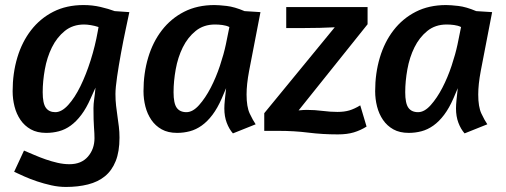

<svg xmlns="http://www.w3.org/2000/svg" viewBox="-20 -518 2003 760"><path d="M492 -470Q487 -446 477.5 -401.5Q468 -357 459 -308Q450 -259 443.5 -214.5Q437 -170 437 -146Q437 -121 439.5 -99.5Q442 -78 445 -57.5Q448 -37 450.5 -16.5Q453 4 453 27Q453 82 438 119.5Q423 157 395.5 179.5Q368 202 328.5 212Q289 222 241 222Q212 222 183 215.5Q154 209 127 200Q100 191 76.5 180.5Q53 170 36 162L75 78Q94 86 116 95.5Q138 105 161 113Q184 121 208 126.5Q232 132 255 132Q302 132 328 102Q354 72 354 29Q354 20 353.5 9.5Q353 -1 352 -14.5Q351 -28 350.5 -46Q350 -64 350 -90Q350 -106 353 -127Q356 -148 358 -171L339 -129Q322 -90 302 -63.5Q282 -37 260 -21Q238 -5 213.5 1.5Q189 8 163 8Q127 8 102 -6Q77 -20 61 -43.5Q45 -67 37.5 -96.5Q30 -126 30 -157Q30 -228 48.5 -290Q67 -352 103 -398.5Q139 -445 191 -471.5Q243 -498 311 -498Q346 -498 378 -490.5Q410 -483 434 -474ZM367 -394 370 -411Q355 -416 339.5 -418.5Q324 -421 313 -421Q268 -421 236.5 -395.5Q205 -370 185.5 -330.5Q166 -291 157.5 -243.5Q149 -196 149 -153Q149 -109 161.5 -91.5Q174 -74 199 -74Q224 -74 250 -102.5Q276 -131 298.5 -177Q321 -223 339 -280Q357 -337 367 -394Z M874 -342 888 -411Q876 -417 860.5 -419Q845 -421 831 -421Q786 -421 754.5 -395.5Q723 -370 703.5 -330.5Q684 -291 675.5 -243.5Q667 -196 667 -153Q667 -109 679.5 -91.5Q692 -74 718 -74Q743 -74 768 -102Q793 -130 814 -170.5Q835 -211 850.5 -257.5Q866 -304 874 -342ZM548 -157Q548 -228 566.5 -290Q585 -352 621 -398.5Q657 -445 709 -471.5Q761 -498 829 -498Q846 -498 877 -494.5Q908 -491 948 -474L1011 -470L966 -237Q956 -184 956 -144Q956 -95 968.5 -68.5Q981 -42 992 -26L902 10Q887 -7 877.5 -32Q868 -57 868 -89Q868 -102 870 -122.5Q872 -143 875 -169L858 -129Q841 -90 821 -63.5Q801 -37 778.5 -21Q756 -5 731.5 1.5Q707 8 681 8Q645 8 620 -6Q595 -20 579 -43.5Q563 -67 555.5 -96.5Q548 -126 548 -157Z M1431 -17Q1407 -2 1380.5 6Q1354 14 1317 14Q1256 14 1200.5 7Q1145 0 1083 0H1026V-70L1305 -410Q1248 -407 1184 -407H1113V-490H1435V-422L1162 -81Q1171 -82 1179.5 -82.5Q1188 -83 1194 -83Q1226 -83 1257 -79Q1288 -75 1316 -75Q1343 -75 1363 -81Q1383 -87 1406 -101Z M1791 -342 1805 -411Q1793 -417 1777.5 -419Q1762 -421 1748 -421Q1703 -421 1671.5 -395.5Q1640 -370 1620.5 -330.5Q1601 -291 1592.5 -243.5Q1584 -196 1584 -153Q1584 -109 1596.5 -91.5Q1609 -74 1635 -74Q1660 -74 1685 -102Q1710 -130 1731 -170.5Q1752 -211 1767.5 -257.5Q1783 -304 1791 -342ZM1465 -157Q1465 -228 1483.5 -290Q1502 -352 1538 -398.5Q1574 -445 1626 -471.5Q1678 -498 1746 -498Q1763 -498 1794 -494.5Q1825 -491 1865 -474L1928 -470L1883 -237Q1873 -184 1873 -144Q1873 -95 1885.5 -68.5Q1898 -42 1909 -26L1819 10Q1804 -7 1794.5 -32Q1785 -57 1785 -89Q1785 -102 1787 -122.5Q1789 -143 1792 -169L1775 -129Q1758 -90 1738 -63.5Q1718 -37 1695.5 -21Q1673 -5 1648.5 1.5Q1624 8 1598 8Q1562 8 1537 -6Q1512 -20 1496 -43.5Q1480 -67 1472.5 -96.5Q1465 -126 1465 -157Z"/></svg>

Font: Amaranth
Style: Italic
Weight: 400
Designer: Gesine Todt
Foundry: Gesine Todt
Version: Version 1.001